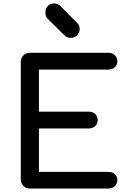

<svg xmlns="http://www.w3.org/2000/svg" viewBox="-20 -1085 740 1105"><path d="M152.3 0Q129.9 0 115.2 -14.6Q99.6 -30.3 99.6 -51.8Q99.6 -277.3 99.6 -728.5Q99.6 -752 115.2 -766.6Q129.9 -781.2 152.3 -781.2Q302.7 -781.2 603.5 -781.2Q627 -781.2 640.6 -767.6Q655.3 -753.9 655.3 -732.4Q655.3 -710.9 640.6 -698.2Q627 -684.6 603.5 -684.6Q470.7 -684.6 204.1 -684.6Q204.1 -624 204.1 -442.4Q275.4 -442.4 491.2 -442.4Q513.7 -442.4 528.3 -428.7Q542 -415 542 -393.6Q542 -373 528.3 -359.4Q513.7 -345.7 491.2 -345.7Q395.5 -345.7 204.1 -345.7Q204.1 -283.2 204.1 -95.7Q303.7 -95.7 603.5 -95.7Q627 -95.7 640.6 -83Q655.3 -70.3 655.3 -48.8Q655.3 -27.3 640.6 -13.7Q627 0 603.5 0Q453.1 0 152.3 0ZM386.7 -867.2Q365.2 -867.2 351.6 -880.9Q319.3 -913.1 253.9 -977.5Q241.2 -991.2 241.2 -1012.7Q241.2 -1035.2 254.9 -1049.8Q268.6 -1065.4 291 -1065.4Q311.5 -1065.4 328.1 -1049.8Q360.4 -1017.6 424.8 -952.1Q438.5 -939.5 438.5 -918Q438.5 -896.5 423.8 -881.8Q409.2 -867.2 386.7 -867.2Z"/></svg>

Font: Abed
Style: Bold
Weight: 700
Designer: Johan Aakerlund
Version: Version 3.105